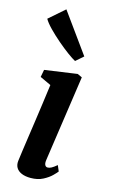

<svg xmlns="http://www.w3.org/2000/svg" viewBox="-133 -923 586 984"><g transform="rotate(15 160.0 -431.0)"><path d="M136.7 10Q107.9 10 88.4 1.6Q68.9 -6.7 59.9 -22Q50.9 -37.2 53.4 -58.4Q56 -80.5 60.7 -113.1Q65.4 -145.7 71.2 -186.5Q77 -227.4 83.9 -274.5Q90.7 -321.6 97.7 -372.6Q104.6 -423.7 111.7 -476.2L53.1 -503.6L60.5 -542.9L232.5 -567.4L257.2 -556L191 -100.6Q188.3 -82.6 192.9 -73.4Q197.5 -64.2 207.2 -64.2Q216.5 -64.2 227.2 -69.9Q237.9 -75.5 254.9 -89.9L267.9 -59.3Q262.7 -52 246 -35.4Q229.3 -18.7 201.8 -4.4Q174.3 10 136.7 10ZM202 -627.9Q186.9 -635.6 159.2 -655.9Q131.5 -676.2 100.8 -702.6Q70 -729 44.6 -755.1Q19.2 -781.3 8.5 -800.4L90.7 -872.2L241.8 -662.7Z"/></g></svg>

Font: Merriweather 7pt Light
Style: Italic
Weight: 300
Italic angle: -7.8°
Designer: Eben Sorkin
Foundry: Eben Sorkin
Version: Version 2.200;gftools[0.9.31]